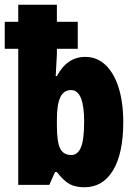

<svg xmlns="http://www.w3.org/2000/svg" viewBox="-27 -780 572 810"><path d="M213 -54H205L181 0H50V-574H-7V-688H50V-760H213V-688H301V-574H213V-551L208 -459H213Q256 -540 333 -540Q382 -540 418 -506Q454 -472 473.5 -410Q493 -348 493 -265Q493 -133 450 -61.5Q407 10 329 10Q291 10 266.5 -3.5Q242 -17 213 -54ZM328 -267Q328 -400 273 -400Q242 -400 227.5 -370Q213 -340 213 -274V-252Q213 -180 227 -153Q241 -126 274 -126Q301 -126 314.5 -158.5Q328 -191 328 -267Z"/></svg>

Font: Noto Sans UI CondBlack
Style: Regular
Weight: 900
Width: 3
Designer: Monotype Design Team
Foundry: Monotype Imaging Inc.
Version: Version 1.001